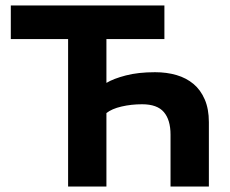

<svg xmlns="http://www.w3.org/2000/svg" viewBox="-20 -682 840 702"><path d="M369.1 0H229V-539.1H19.5V-662.1H581.1V-539.1H369.1V-378.9Q395 -394.5 440.2 -406.2Q485.4 -418 546.9 -418Q589.8 -418 625.5 -407.5Q661.1 -397 687.3 -375.2Q713.4 -353.5 728.5 -318.6Q743.7 -283.7 743.7 -235.4V0H603.5V-189.5Q603.5 -243.7 579.1 -272.2Q554.7 -300.8 499.5 -300.8Q460 -300.8 424.3 -292.5Q388.7 -284.2 369.1 -268.6Z"/></svg>

Font: PT Astra Sans
Style: Bold
Weight: 700
Designer: A.Korolkova, I. Chaeva
Foundry: ParaType Ltd
Version: Version 1.001; ttfautohint (v1.6)